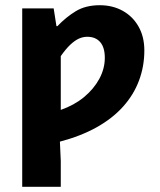

<svg xmlns="http://www.w3.org/2000/svg" viewBox="-20 -528 609 732"><path d="M64.7 184.1V-496.1H184.6L195.2 -428.3H198.9Q231.3 -462.5 268.9 -485.3Q306.4 -508.1 360.4 -508.1Q409.4 -508.1 447.8 -486.8Q486.2 -465.5 508.2 -426.7Q530.3 -388 530.3 -335.5Q530.3 -275.2 510 -221Q489.8 -166.8 449.5 -121.8Q409.2 -76.8 348.8 -42.9Q288.5 -9.1 208.4 12L211.7 85.5V184.1ZM211.7 -109Q262.8 -126.9 300.2 -157.7Q337.5 -188.6 358.6 -227.4Q379.6 -266.2 379.6 -307.5Q379.6 -347.2 362 -367.5Q344.3 -387.8 312.6 -387.8Q296.3 -387.8 280.4 -380.6Q264.6 -373.3 247.6 -357.2Q230.7 -341.1 211.7 -314.1Z"/></svg>

Font: Source Sans 3 VF
Style: Regular
Weight: 200
Designer: Paul D. Hunt
Foundry: Adobe
Version: Version 3.046;hotconv 1.0.118;makeotfexe 2.5.65603